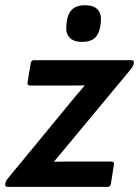

<svg xmlns="http://www.w3.org/2000/svg" viewBox="-30 -726 540 746"><path d="M-0.1 0Q-11.8 0 -9.4 -11L-9.1 -14.1Q-8.1 -22.1 -2.4 -29.1L232.5 -314.4Q248.9 -334.4 265.6 -354.5Q282.3 -374.5 298.3 -392.6V-394.2Q274.7 -393.9 251.2 -393.7Q227.7 -393.6 204.4 -393.6H87.6Q74.9 -393.6 76.9 -405.3L89.3 -480.4Q91.3 -492.1 102 -492.1H480.6Q492 -492.1 490 -481L489.6 -478Q488.6 -473.7 486.3 -469Q483.9 -464.3 479.2 -458.2L258.9 -193Q239.6 -169.9 220.5 -146.8Q201.5 -123.6 180.8 -99.2V-97.5Q208.2 -98.5 231.2 -98.5Q254.1 -98.5 280.2 -98.5H402.6Q408.3 -98.5 410.9 -95.5Q413.6 -92.5 412.6 -86.8L400.9 -11.7Q399.9 -6.7 397 -3.3Q394.2 0 388.5 0ZM289.3 -563.2Q255.8 -563.2 240.2 -580.2Q224.6 -597.3 227.7 -627.4L229.3 -641.5Q233 -672.6 250.1 -689.1Q267.2 -705.7 300.3 -705.7Q334.4 -705.7 349.7 -688.6Q364.9 -671.6 361.9 -641.5L360.2 -627.4Q356.5 -596.3 339.4 -579.7Q322.4 -563.2 289.3 -563.2Z"/></svg>

Font: Sofia Sans Hairline
Style: Italic
Weight: 1
Italic angle: -9°
Designer: Botio Nikoltchev, Ani Petrova
Foundry: lettersoup
Version: Version 4.102